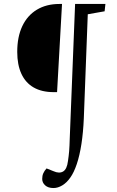

<svg xmlns="http://www.w3.org/2000/svg" viewBox="-20 -720 592 969"><path d="M323 93Q327 67 329 42.5Q331 18 332 -21L359 -700H512L508 -663L423 -648L403 -122Q400 -52 391 6.5Q382 65 367.5 108Q353 151 335 176Q317 202 294.5 215.5Q272 229 250 229Q223 229 208 215.5Q193 202 193 183Q193 167 198.5 154.5Q204 142 215 130L250 144Q279 157 298.5 145.5Q318 134 323 93ZM268 -255H251Q191 -255 150 -278.5Q109 -302 88 -347.5Q67 -393 67 -458Q67 -534 92.5 -588Q118 -642 166 -671Q214 -700 280 -700H293Z"/></svg>

Font: Literata 18pt Light
Style: Italic
Weight: 300
Italic angle: -2°
Designer: Latin by Veronika Burian and Jose Scaglione. Greek by Irene Vlachou. Cyrillic by Vera Evstafieva
Foundry: TypeTogether
Version: Version 3.103;gftools[0.9.29]